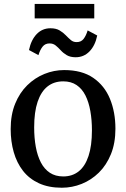

<svg xmlns="http://www.w3.org/2000/svg" viewBox="-20 -912 620 944"><path d="M32.5 -277.5Q32.5 -348 54.5 -402Q76.5 -456 114 -492.8Q151.5 -529.5 198.5 -548.5Q245.5 -567.5 295.5 -567.5Q383 -567.5 438.5 -529.2Q494 -491 520.8 -425.8Q547.5 -360.5 547.5 -279Q547.5 -208.5 525.5 -154.2Q503.5 -100 466 -63.2Q428.5 -26.5 381.5 -7.8Q334.5 11 284 11Q219 11 171.2 -11Q123.5 -33 93 -72.2Q62.5 -111.5 47.5 -164Q32.5 -216.5 32.5 -277.5ZM291 -44.5Q335.5 -44.5 367 -69.5Q398.5 -94.5 415.2 -145Q432 -195.5 432 -271Q432 -322 424.2 -366Q416.5 -410 400 -442.8Q383.5 -475.5 356.5 -493.8Q329.5 -512 291 -512Q245.5 -512 213.8 -487Q182 -462 165 -411.8Q148 -361.5 148 -285.5Q148 -234 156 -190Q164 -146 181 -113.2Q198 -80.5 225.2 -62.5Q252.5 -44.5 291 -44.5ZM122.5 -666Q133 -716 160.5 -744.5Q188 -773 228 -773Q255.5 -773 273 -762.5Q290.5 -752 303.2 -738.8Q316 -725.5 328 -715.2Q340 -705 356 -705Q378 -704.5 390.5 -720.2Q403 -736 411 -762.5L458 -737.5Q448 -688 420 -659.2Q392 -630.5 352 -630.5Q325.5 -630.5 308.2 -640.8Q291 -651 278.8 -664.5Q266.5 -678 254 -688.2Q241.5 -698.5 223.5 -698.5Q202 -698.5 189.5 -682.8Q177 -667 169 -641ZM443.5 -892.5V-821.5H150.5V-892.5Z"/></svg>

Font: Merriweather 24pt
Style: Regular
Weight: 400
Designer: Eben Sorkin
Foundry: Eben Sorkin
Version: Version 2.100